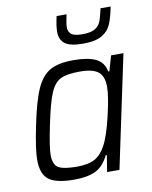

<svg xmlns="http://www.w3.org/2000/svg" viewBox="-83 -787 678 857"><g transform="rotate(-10 256.0 -358.5)"><path d="M36 -108Q36 -154 57 -256Q79 -365 103 -419.5Q127 -474 165 -496Q203 -518 272 -518Q337 -518 373 -501Q409 -484 417 -441H422L442 -510H498L390 0H334L346 -75H341Q317 -26 280 -9Q243 8 185 8Q104 8 70 -17Q36 -42 36 -108ZM336 -116Q358 -155 379 -243.5Q400 -332 400 -375Q400 -423 375 -443Q350 -463 292 -463Q233 -463 204.5 -449Q176 -435 158 -393.5Q140 -352 120 -255Q99 -155 99 -119Q99 -75 122 -61Q145 -47 206 -47Q258 -47 287 -63Q316 -79 336 -116ZM223 -655Q223 -682 233 -725H278Q269 -684 269 -668Q269 -646 283 -635.5Q297 -625 333 -625Q370 -625 389 -636Q408 -647 416 -667Q424 -687 432 -725H478Q468 -675 455.5 -646Q443 -617 413.5 -600Q384 -583 330 -583Q270 -583 246.5 -601Q223 -619 223 -655Z"/></g></svg>

Font: Saira Semi Condensed Light
Style: Italic
Weight: 300
Width: 4
Italic angle: -12°
Designer: Hector Gatti with collaboration of the Omnibus-Type team
Foundry: Omnibus-Type
Version: Version 1.001; ttfautohint (v1.8)